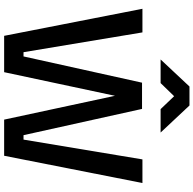

<svg xmlns="http://www.w3.org/2000/svg" viewBox="-24 -934 958 951"><g transform="rotate(90 455.5 -459.0)"><path d="M24 -685H141L239 -96H260L390 -683H520L650 -96H672L770 -685H887L752 0H573L455 -549L338 0H158ZM275 -775 409 -918H503L637 -775H521L457 -842L392 -775Z"/></g></svg>

Font: TitilliumWebSemiBold
Style: Bold
Weight: 600
Version: Version 1.001;PS 57.000;hotconv 1.0.70;makeotf.lib2.5.55311